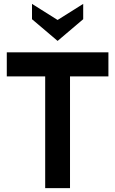

<svg xmlns="http://www.w3.org/2000/svg" viewBox="-20 -970 594 990"><path d="M409 -871 277 -759 145 -871V-950L277 -867L409 -950ZM341 0H213V-576H15V-700H539V-576H341Z"/></svg>

Font: Cabin
Style: Bold
Weight: 700
Designer: Pablo Impallari
Foundry: Pablo Impallari. http://www.impallari.com Igino Marini. http://www.ikern.com
Version: Version 3.001;hotconv 1.0.109;makeotfexe 2.5.65596